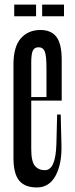

<svg xmlns="http://www.w3.org/2000/svg" viewBox="-20 -809 329 840"><path d="M183.3 -368.9V-510Q183.3 -566.7 175.6 -584.4Q167.8 -602.2 148.9 -602.2Q130 -602.2 123.3 -586.7Q116.7 -571.1 116.7 -537.8V-156.7Q116.7 -102.2 132.8 -83.3Q148.9 -64.4 176.7 -64.4Q223.3 -64.4 226.7 -177.8L230 -307.8H245.6L248.9 -174.4Q251.1 -92.2 223.3 -40.6Q195.6 11.1 141.1 11.1Q88.9 11.1 63.9 -18.9Q38.9 -48.9 38.9 -118.9V-526.7Q38.9 -604.4 71.1 -641.1Q103.3 -677.8 156.7 -677.8Q204.4 -677.8 227.2 -647.2Q250 -616.7 250 -546.7V-368.9ZM227.8 -368.9H90V-384.4H227.8ZM42.2 -788.9V-737.8H137.8V-788.9ZM164.4 -788.9V-737.8H260V-788.9Z"/></svg>

Font: Le Murmure
Style: Regular
Weight: 600
Width: 2
Designer: Jeremy Landes, Alexander Slobzheninov (Cyrillic)
Foundry: Velvetyne Type Foundry
Version: Version 1.0